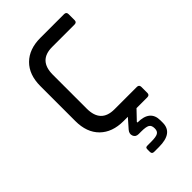

<svg xmlns="http://www.w3.org/2000/svg" viewBox="-217 -577 832 832"><g transform="rotate(-45 199.5 -161.0)"><path d="M352 -446H215Q132 -446 132 -359V-151Q132 -64 215 -64H352Q366 -64 366 -50V-13Q366 0 352 0H286L245 43V47Q322 47 322 111V125Q322 188 236 188H206Q193 188 193 175V161Q193 153 195.5 150.5Q198 148 206 148H229Q258 148 269 141.5Q280 135 280 119V117Q280 99 269 92.5Q258 86 229 86H213Q195 86 189.5 71Q184 56 196 42L233 0H207Q138 0 98.5 -39Q59 -78 59 -148V-362Q59 -432 98.5 -471Q138 -510 207 -510H352Q366 -510 366 -496V-459Q366 -446 352 -446Z"/></g></svg>

Font: Rajdhani Medium
Style: Regular
Weight: 500
Designer: Satya Rajpurohit, Jyotish Sonowal
Foundry: Indian Type Foundry
Version: Version 1.201 February 1, 2022